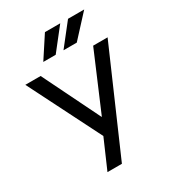

<svg xmlns="http://www.w3.org/2000/svg" viewBox="-215 -1034 1040 1152"><g transform="rotate(-30 305.0 -457.5)"><path d="M272 -200 20 -700H126L320 -305H322L490 -700H590L285 0H185ZM280 -915H386L268 -765H182ZM440 -915H552L414 -765H322Z"/></g></svg>

Font: PT Root UI Medium
Style: Regular
Weight: 500
Designer: Vitaly Kuzmin
Foundry: ParaType Ltd.
Version: Version 2.001G